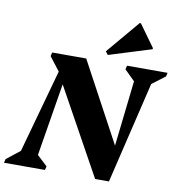

<svg xmlns="http://www.w3.org/2000/svg" viewBox="-138 -1042 1058 1133"><g transform="rotate(10 390.5 -475.0)"><path d="M507.8 1.2 200.6 -554.8 198 -570.4 123.2 -667.6 128.8 -690H332.6L617 -161.8L583 -157.8L637.8 -643L655.4 -585.2L571.6 -667.6L577.2 -690H820.2L814.6 -667.4L695.4 -577.4L744.2 -641.4L590.6 1.2ZM-38.6 0 -33 -22.6 86.2 -116.6 37.4 -48.6 215.2 -690H250.8L145.4 -47L127.8 -101.6L212.4 -22.4L206.8 0ZM454.2 -732.6 439.2 -751.8 607.4 -950.8H614.2L709.4 -819V-812.2Z"/></g></svg>

Font: Platypi Light
Style: Italic
Weight: 300
Italic angle: -13°
Designer: David Sargent
Foundry: Bolt Cutter Type
Version: Version 1.200